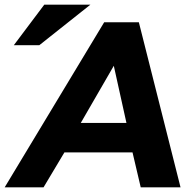

<svg xmlns="http://www.w3.org/2000/svg" viewBox="-27 -800 831 820"><path d="M539 -149 574 0H744L566 -705H418L-7 0H159L248 -149ZM459 -519 513 -275H318ZM32 -607H141L359 -780H162Z"/></svg>

Font: Geom Bold
Style: Bold Italic
Weight: 700
Italic angle: -10°
Version: Version 1.102